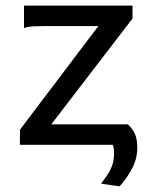

<svg xmlns="http://www.w3.org/2000/svg" viewBox="-20 -518 548 687"><path d="M454.1 -498V-451.7L163.6 -73.2H437Q454.1 -58.1 462.6 -39.1Q471.2 -20 471.2 9.8Q471.2 50.3 452.6 85.2Q434.1 120.1 407.7 148.9L341.8 139.2Q354 123 362.8 109.9Q371.6 96.7 377.2 84.2Q382.8 71.8 385.5 58.8Q388.2 45.9 388.2 29.3Q388.2 13.7 383.3 0H51.3V-53.7L332 -424.8H141.6Q119.6 -424.8 99.6 -423.8Q79.6 -422.9 65.9 -417.5V-498Z"/></svg>

Font: Andika Compact
Style: Regular
Weight: 400
Designer: Victor Gaultney, Annie Olsen, Julie Remington, Don Collingsworth, Eric Hays, Becca Hirsbrunner
Foundry: SIL International
Version: Version 5.000 ; LnSpcTght